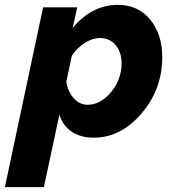

<svg xmlns="http://www.w3.org/2000/svg" viewBox="-76 -555 714 788"><path d="M101 -525H241L222 -440Q301 -535 408 -535Q491 -535 540.5 -474.5Q590 -414 590 -321Q590 -189 505 -89.5Q420 10 309 10Q254 10 217.5 -15Q181 -40 168 -85L104 213H-56ZM423 -295Q423 -341 398.5 -370Q374 -399 333 -399Q304 -399 273 -379.5Q242 -360 219 -327L196 -219Q203 -178 227 -151.5Q251 -125 283 -125Q337 -125 380 -177.5Q423 -230 423 -295Z"/></svg>

Font: Raleway-v4020 ExtraBold
Style: Italic
Weight: 800
Italic angle: -12°
Designer: Matt McInerney, Pablo Impallari, Rodrigo Fuenzalida
Foundry: Matt McInerney, Pablo Impallari, Rodrigo Fuenzalida
Version: Version 4.020;PS 004.020;hotconv 1.0.88;makeotf.lib2.5.64775